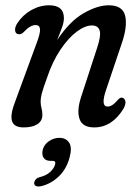

<svg xmlns="http://www.w3.org/2000/svg" viewBox="-20 -462 517 709"><path d="M47.5 -336Q37 -337.5 35.8 -349.5Q34.5 -361.5 43.5 -375.5Q63.5 -406.5 95.2 -424.5Q127 -442.5 161.5 -442.5Q216 -442.5 216 -395Q216 -380.5 209.5 -362Q203 -343.5 191 -314Q237.5 -384 288.8 -413.2Q340 -442.5 381.5 -442.5Q433 -442.5 442.2 -403.5Q451.5 -364.5 429 -300L372 -131Q350.5 -68.5 377.5 -68.5Q385.5 -68.5 394.2 -73.8Q403 -79 416.5 -94.5Q425 -103.5 432 -101Q440 -99 442.8 -88.8Q445.5 -78.5 436.5 -61.5Q394 8.5 328 8.5Q284.5 8.5 273.8 -22.5Q263 -53.5 279.5 -104L339.5 -288Q353.5 -330.5 348 -349.2Q342.5 -368 319 -368Q294 -368 263 -344.8Q232 -321.5 202.8 -278Q173.5 -234.5 153 -173Q138.5 -133 134.2 -116.2Q130 -99.5 130 -88Q130 -74 133.2 -62.8Q136.5 -51.5 136.5 -37.5Q136.5 -15.5 118.2 -3.5Q100 8.5 67 8.5Q31.5 8.5 24.2 -15.5Q17 -39.5 37.5 -91L115.5 -303.5Q129 -339 127.8 -354.2Q126.5 -369.5 111.5 -369.5Q91.5 -369.5 67.5 -343.5Q57 -333 47.5 -336ZM166.5 132Q148 132 140.8 120.2Q133.5 108.5 138 90Q143.5 71 161.2 59Q179 47 199.5 47Q223.5 47 235.2 64.5Q247 82 237 119.5Q225.5 162.5 196.8 189.8Q168 217 132 225.5Q106.5 230.5 106 213Q107 206.5 112 200.5Q117 194.5 127.5 192Q152.5 185.5 166.2 172.2Q180 159 183.5 145Q187 132 174.5 132Z"/></svg>

Font: Fraunces 144pt S100
Style: Italic
Weight: 400
Italic angle: -16°
Version: Version 1.000; ttfautohint (v1.8.3)